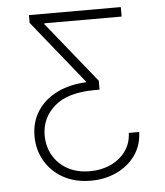

<svg xmlns="http://www.w3.org/2000/svg" viewBox="-53 -592 714 831"><g transform="rotate(-5 304.5 -176.5)"><path d="M534.8 0H489.7Q488.3 44.7 464.1 78.7Q440 112.6 399.3 131.6Q358.7 150.6 308.2 150.6Q252.1 150.6 211.3 127.8Q170.5 105.1 148.3 66.2Q126.1 27.3 126.1 -21Q126.1 -96.2 183.8 -146.8Q241.5 -197.4 359.4 -197.4H380V-236.2L166.9 -500.4V-504.3H502.8V-545.5H103.7V-511.7L323.9 -238.3V-234.4Q252.8 -231.2 198.3 -204.4Q143.8 -177.6 112.9 -130.7Q82 -83.8 82 -21Q82 38 109.9 86.3Q137.8 134.6 188.7 163.2Q239.7 191.8 308.9 191.8Q371.1 191.8 421.9 167.6Q472.7 143.5 503 100.3Q533.4 57.2 534.8 0Z"/></g></svg>

Font: Inter Extra Light BETA
Style: Regular
Weight: 200
Designer: Rasmus Andersson
Foundry: rsms
Version: Version 3.011;git-f93a4a705